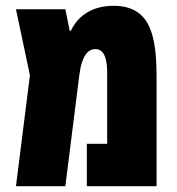

<svg xmlns="http://www.w3.org/2000/svg" viewBox="-20 -641 609 661"><path d="M371 -621C288 -621 244 -578 224 -535H220L205 -609H35L83 -382L35 0H205L253 -382C262 -453 285 -472 308 -472C342 -472 349 -432 349 -388V-146H279V0H519V-374C519 -519 498 -621 371 -621Z"/></svg>

Font: Noto Sans Hebrew ExtraCondensed Black
Style: Regular
Weight: 900
Width: 2
Designer: Monotype Design Team
Foundry: Monotype Imaging Inc.
Version: Version 2.004